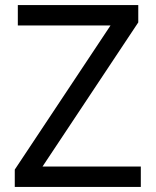

<svg xmlns="http://www.w3.org/2000/svg" viewBox="-20 -734 612 754"><path d="M533 0H38V-68L414 -634H50V-714H523V-646L147 -80H533Z"/></svg>

Font: Noto Sans Takri
Style: Regular
Weight: 400
Designer: Monotype Design Team
Foundry: Monotype Imaging Inc.
Version: Version 2.003; ttfautohint (v1.8.4.7-5d5b)